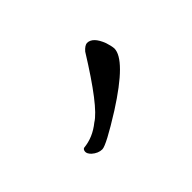

<svg xmlns="http://www.w3.org/2000/svg" viewBox="-45 -647 307 307"><g transform="rotate(-45 108.0 -494.0)"><path d="M76.2 -465.3Q98.1 -478.5 146 -555.7Q152.3 -563 157.7 -563.5Q170.9 -563.5 179.2 -541.5Q182.1 -532.7 182.6 -526.4Q182.6 -501 112.3 -456.1Q64 -425.8 54.9 -425.8Q45.9 -425.8 37.6 -433.1Q32.2 -438.5 32.7 -442.9Q33.2 -447.3 36.1 -448.2Q57.6 -450.2 76.2 -465.3Z"/></g></svg>

Font: Kristi
Style: Regular
Weight: 400
Italic angle: -15°
Version: Version 1.004